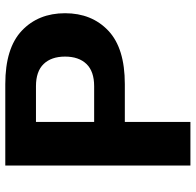

<svg xmlns="http://www.w3.org/2000/svg" viewBox="-27 -713 740 726"><g transform="rotate(-90 343.0 -350.0)"><path d="M388 -248H245V0H80V-700H388Q524 -700 590 -637.5Q656 -575 656 -474Q656 -373 590 -310.5Q524 -248 388 -248ZM380 -584H245V-364H380Q436 -364 464 -393Q492 -422 492 -474Q492 -526 464 -555Q436 -584 380 -584Z"/></g></svg>

Font: Fivo Sans
Style: Regular
Weight: 700
Designer: Alexander Slobzheninov
Foundry: Alexander Slobzheninov
Version: 1.0